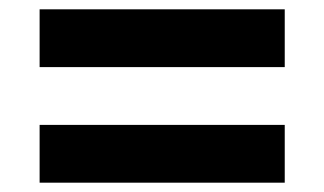

<svg xmlns="http://www.w3.org/2000/svg" viewBox="-20 -594 696 412"><path d="M65 -574H591V-450H65ZM65 -326H591V-202H65Z"/></svg>

Font: Afrihost Sans Med
Style: Regular
Weight: 500
Designer: Afrihost SP Pty Ltd
Version: Version 1.000